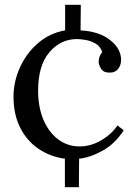

<svg xmlns="http://www.w3.org/2000/svg" viewBox="-20 -642 571 796"><path d="M249 134V16Q189 8 140.5 -24.5Q92 -57 64 -112Q36 -167 36 -241Q36 -303 62.5 -362Q89 -421 137.5 -463Q186 -505 250 -516V-622H315L314 -516Q391 -512 436.5 -476Q482 -440 482 -394Q482 -372 470 -356.5Q458 -341 436 -341Q410 -340 399.5 -356.5Q389 -373 389 -386Q389 -396 392.5 -406.5Q396 -417 404 -426Q396 -450 376 -461.5Q356 -473 334.5 -476.5Q313 -480 299 -480Q231 -480 184.5 -425Q138 -370 138 -266Q138 -199 159.5 -147Q181 -95 220 -65Q259 -35 310 -35Q357 -35 400 -60.5Q443 -86 467 -122L493 -102Q458 -47 406.5 -18Q355 11 308 16L307 134Z"/></svg>

Font: Lora
Style: Regular
Weight: 400
Designer: Olga Karpushina, Alexei Vanyashin (Cyrillic)
Foundry: Cyreal
Version: Version 3.005; ttfautohint (v1.8.4.7-5d5b)